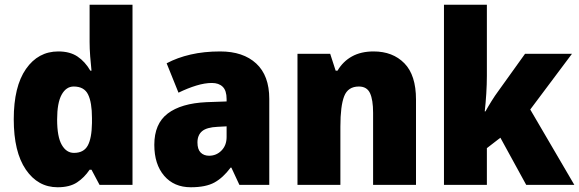

<svg xmlns="http://www.w3.org/2000/svg" viewBox="-20 -873 2443 810"><path d="M223 -83Q140 -83 89 -157.5Q38 -232 38 -370Q38 -508 89.5 -582Q141 -656 226 -656Q275 -656 307 -634.5Q339 -613 361 -575H366Q363 -602 360.5 -635Q358 -668 358 -696V-853H539V-93H400L366 -157H358Q336 -124 305 -103.5Q274 -83 223 -83ZM292 -228Q333 -228 350 -258.5Q367 -289 368 -354V-375Q368 -441 351.5 -474.5Q335 -508 291 -508Q259 -508 240 -473.5Q221 -439 221 -369Q221 -296 240.5 -262Q260 -228 292 -228Z M909 -656Q1006 -656 1061 -605Q1116 -554 1116 -456V-93H990L956 -166H953Q921 -123 884.5 -103Q848 -83 785 -83Q714 -83 672.5 -131.5Q631 -180 631 -262Q631 -351 687.5 -394Q744 -437 851 -442L936 -445V-455Q936 -491 919.5 -507Q903 -523 874 -523Q844 -523 808 -512Q772 -501 733 -482L683 -606Q728 -630 784.5 -643Q841 -656 909 -656ZM898 -338Q852 -336 832.5 -319.5Q813 -303 813 -272Q813 -243 826.5 -229.5Q840 -216 862 -216Q893 -216 914.5 -238Q936 -260 936 -295V-340Z M1556 -656Q1637 -656 1686 -606Q1735 -556 1735 -453V-93H1554V-397Q1554 -452 1541 -480Q1528 -508 1494 -508Q1448 -508 1432 -467Q1416 -426 1416 -339V-93H1235V-646H1373L1396 -575H1404Q1427 -614 1465 -635Q1503 -656 1556 -656Z M2034 -553Q2034 -518 2031.5 -478Q2029 -438 2025 -403H2028Q2039 -423 2054 -447Q2069 -471 2081 -487L2195 -646H2393L2217 -411L2403 -93H2200L2091 -292L2034 -248V-93H1853V-853H2034Z"/></svg>

Font: Noto Sans Telugu UI SemiCondensed Black
Style: Regular
Weight: 900
Width: 4
Designer: Jelle Bosma - Monotype Design Team
Foundry: Monotype Imaging Inc.
Version: Version 2.005; ttfautohint (v1.8.4.7-5d5b)